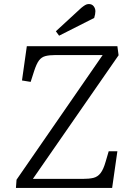

<svg xmlns="http://www.w3.org/2000/svg" viewBox="-20 -932 642 952"><path d="M568 -658 143 -45H390Q422 -45 443 -50Q464 -55 478.5 -73.5Q493 -92 504 -131L519 -182H562L536 0H59L62 -41L489 -659H254Q225 -659 205.5 -654Q186 -649 173.5 -632.5Q161 -616 149 -579L132 -526L89 -533L113 -703H562ZM383 -893Q394 -902 402.5 -907Q411 -912 420 -912Q436 -912 444.5 -901Q453 -890 453 -876Q453 -869 451.5 -861Q450 -853 447 -843L273 -755L257 -777Z"/></svg>

Font: Literata 18pt Light
Style: Italic
Weight: 300
Italic angle: -2°
Designer: Latin by Veronika Burian and Jose Scaglione. Greek by Irene Vlachou. Cyrillic by Vera Evstafieva
Foundry: TypeTogether
Version: Version 3.103;gftools[0.9.29]